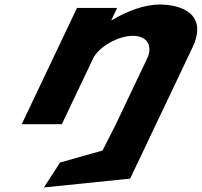

<svg xmlns="http://www.w3.org/2000/svg" viewBox="-20 -548 890 847"><path d="M75.8 0H252.8L390.7 -290C414.9 -341 501.2 -390 565.3 -390C634.3 -390 653.3 -341 629.1 -290L491.2 0L432.4 116L245.1 169L173.4 279L554.1 240L668.2 0L828.9 -338C896.9 -481 788.2 -528 684.1 -528C616.4 -528 540.9 -499 473.5 -459H471L496.7 -513H319.7Z"/></svg>

Font: Hussar
Style: BdSuprExtOblFive
Weight: 700
Foundry: Cannot Into Space Fonts
Version: Version 2.00